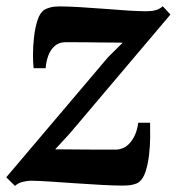

<svg xmlns="http://www.w3.org/2000/svg" viewBox="-31 -583 565 614"><path d="M361.5 -446.5Q347.5 -447 328 -447Q308.5 -447 286.8 -447.2Q265 -447.5 244 -447.8Q223 -448 205.2 -448Q187.5 -448 177 -448Q157 -447.5 143.8 -435.8Q130.5 -424 123.5 -405.2Q116.5 -386.5 115 -365H76.5Q74.5 -381.5 74.5 -409Q74.5 -436.5 78 -466.2Q81.5 -496 89.5 -519.8Q97.5 -543.5 111.5 -552Q117 -555.5 129 -559Q141 -562.5 159 -562.5Q186 -562.5 224 -560.2Q262 -558 302.5 -554.8Q343 -551.5 379 -549.2Q415 -547 437.5 -547Q454 -547 466.8 -550.5Q479.5 -554 489.5 -563L514 -536.5L192 -156L145.5 -105.5Q165.5 -105.5 189.8 -105.2Q214 -105 240.2 -104.8Q266.5 -104.5 291.5 -104.5Q316.5 -104.5 338 -104.5Q367.5 -104.5 387 -129Q406.5 -153.5 411 -190.5H449Q449.5 -171.5 449.2 -143.5Q449 -115.5 445.5 -86.2Q442 -57 434.2 -33.5Q426.5 -10 412.5 0Q406.5 4.5 393.5 7.5Q380.5 10.5 361.5 10.5Q333 10.5 292.5 8.2Q252 6 208.5 3Q165 0 127.2 -2.5Q89.5 -5 67 -5Q55.5 -5 41 -1.2Q26.5 2.5 17 11.5L-11 -16L314.5 -400Z"/></svg>

Font: Merriweather 28pt
Style: Bold Italic
Weight: 700
Italic angle: -7.8°
Version: Version 2.101